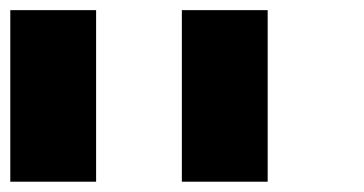

<svg xmlns="http://www.w3.org/2000/svg" viewBox="-20 -853 707 373"><path d="M333.3 -666.7H500V-500H333.3ZM0 -666.7H166.7V-500H0ZM333.3 -833.3H500V-500H333.3ZM0 -833.3H166.7V-500H0Z"/></svg>

Font: 0xA000-Pixelated-Mono
Style: Pixelated-Mono
Weight: 400
Version: Version 0.1